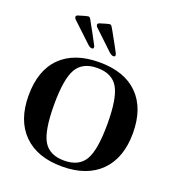

<svg xmlns="http://www.w3.org/2000/svg" viewBox="-148 -942 974 1069"><g transform="rotate(20 339.0 -408.0)"><path d="M30 -299Q30 -448 110.5 -527.5Q191 -607 339 -607Q488 -607 568 -526.5Q648 -446 648 -299Q648 -152 567 -71Q486 10 339 10Q192 10 111 -71Q30 -152 30 -299ZM497 -299Q497 -452 461.5 -512.5Q426 -573 339 -573Q252 -573 216.5 -512.5Q181 -452 181 -299Q181 -145 216.5 -85Q252 -25 339 -25Q426 -25 461.5 -85Q497 -145 497 -299ZM398 -665Q388 -665 374 -677Q261 -784 259 -786Q253 -794 253 -798Q253 -806 262 -810Q313 -826 320 -826Q327 -826 333 -817Q338 -810 384 -726L406 -685Q409 -678 409 -674Q409 -665 398 -665ZM271 -665Q260 -665 247 -677L131 -786Q125 -794 125 -798Q125 -806 134 -810Q185 -826 193 -826Q200 -826 206 -817L210 -810Q213 -804 222 -787.5Q231 -771 241 -754L278 -685Q281 -679 281 -674Q281 -665 271 -665Z"/></g></svg>

Font: UnnaBold
Style: Bold
Weight: 700
Designer: Jorge de Buen Unna
Foundry: Omnibus-Type
Version: Version 2.008;hotconv 1.0.109;makeotfexe 2.5.65596